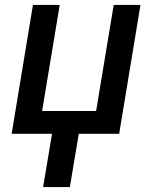

<svg xmlns="http://www.w3.org/2000/svg" viewBox="-20 -540 640 775"><path d="M154 215 190 0H27L113 -520H221L150 -92H368L439 -520H547L461 0H298L262 215Z"/></svg>

Font: Iosevka SS04 SmBd Ex Obl
Style: Regular
Weight: 600
Width: 7
Italic angle: -9°
Monospace: yes
Designer: Belleve Invis
Foundry: Belleve Invis
Version: Version 19.0.0; ttfautohint (v1.8.4)